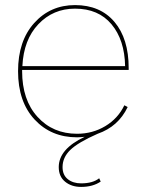

<svg xmlns="http://www.w3.org/2000/svg" viewBox="-20 -530 574 755"><path d="M486 -255H67V-250Q67 -137 127.5 -70.5Q188 -4 283 -4Q344 -4 394 -34Q444 -64 469 -116L482 -109Q445 -32 364 -4Q287 30 256.5 59.5Q226 89 226 127Q226 158 246.5 174.5Q267 191 299 191Q345 191 370 171L376 184Q345 205 299 205Q261 205 236 184.5Q211 164 211 127Q211 56 313 8Q293 10 283 10Q181 10 116 -60Q51 -130 51 -250Q51 -369 114.5 -439.5Q178 -510 275 -510Q374 -510 430 -444Q486 -378 486 -262ZM275 -496Q189 -496 131 -435Q73 -374 68 -270H472Q470 -373 418.5 -434.5Q367 -496 275 -496Z"/></svg>

Font: Elaine Sans Thin
Style: Regular
Weight: 250
Designer: Wei Huang
Foundry: Wei Huang
Version: Version 2.001;December 24, 2019;FontCreator 12.0.0.2547 64-b